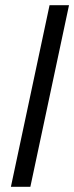

<svg xmlns="http://www.w3.org/2000/svg" viewBox="-20 -720 286 740"><path d="M22 0 171 -700H246L97 0Z"/></svg>

Font: Red Hat Display VF
Style: Italic
Weight: 300
Italic angle: -12°
Designer: Pentagram, MCKL
Foundry: Pentagram, MCKL
Version: Version 1.023